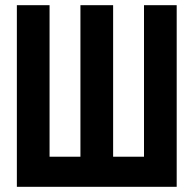

<svg xmlns="http://www.w3.org/2000/svg" viewBox="-20 -720 746 740"><path d="M45 0V-700H171V-116H290V-700H416V-116H535V-700H661V0Z"/></svg>

Font: PT Sans Narrow
Style: Bold
Weight: 700
Width: 3
Designer: A.Korolkova, O.Umpeleva, V.Yefimov
Foundry: ParaType Ltd
Version: Version 2.003W OFL